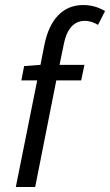

<svg xmlns="http://www.w3.org/2000/svg" viewBox="-20 -744 438 764"><path d="M76 -481 65 -424H128L43 0H120L204 -424H303L316 -486H217L234 -569C245 -626 273 -661 317 -661C339 -661 357 -653 370 -645L398 -700C374 -714 346 -724 311 -724C229 -724 177 -665 157 -567L141 -486Z"/></svg>

Font: Cambridge Sans Italic
Style: Regular
Weight: 400
Italic angle: -11°
Version: Version 2.000;PS 002.000;hotconv 1.0.88;makeotf.lib2.5.64775